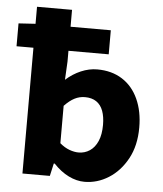

<svg xmlns="http://www.w3.org/2000/svg" viewBox="-55 -746 682 803"><g transform="rotate(5 286.5 -344.0)"><path d="M329 12Q296 12 262.5 -4.5Q229 -21 199 -53H195L183 0H68V-700H215V-483L211 -406Q240 -432 274 -446.5Q308 -461 342 -461Q403 -461 447 -433Q491 -405 514.5 -353.5Q538 -302 538 -234Q538 -158 508 -103Q478 -48 430.5 -18Q383 12 329 12ZM294 -108Q320 -108 341 -122Q362 -136 374 -163.5Q386 -191 386 -232Q386 -266 377 -290.5Q368 -315 349 -328Q330 -341 301 -341Q278 -341 257.5 -330.5Q237 -320 215 -297V-140Q235 -123 255.5 -115.5Q276 -108 294 -108ZM-3 -528V-624L76 -629H384V-528Z"/></g></svg>

Font: Source Sans 3 ExtraLight
Style: Bold
Weight: 700
Version: Version 3.052;hotconv 1.1.0;makeotfexe 2.6.0